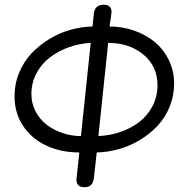

<svg xmlns="http://www.w3.org/2000/svg" viewBox="-20 -786 778 806"><path d="M368.2 -674.8 374 -729Q378.4 -766.1 415 -766.1Q448.2 -766.1 448.2 -735.8Q448.2 -730 439.9 -674.8Q494.1 -674.8 543.5 -657.5Q592.8 -640.1 629.9 -609.4Q667 -578.6 689 -533.2Q710.9 -487.8 710.9 -435.1Q710.9 -383.3 691.9 -337.2Q672.9 -291 640.6 -257.1Q608.4 -223.1 566.7 -198Q524.9 -172.9 478.8 -159.9Q432.6 -147 386.2 -146L374 -38.1Q369.6 0 335 0Q300.8 0 300.8 -32.2L313 -146Q236.3 -146 174.8 -174.6Q113.3 -203.1 77.1 -257.3Q41 -311.5 41 -381.8Q41 -434.1 60.3 -480.7Q79.6 -527.3 112.1 -561.8Q144.5 -596.2 186.5 -621.8Q228.5 -647.5 275.1 -660.6Q321.8 -673.8 368.2 -674.8ZM319.8 -214.8 360.8 -606Q312.5 -603.5 268.1 -587.4Q223.6 -571.3 188.7 -544.4Q153.8 -517.6 132.8 -477.8Q111.8 -438 111.8 -391.1Q111.8 -351.6 129.6 -317.9Q147.5 -284.2 176.5 -262Q205.6 -239.7 242.9 -227.3Q280.3 -214.8 319.8 -214.8ZM434.1 -606 393.1 -214.8Q441.4 -216.8 485.8 -232.2Q530.3 -247.6 564.9 -274.2Q599.6 -300.8 620.4 -340.8Q641.1 -380.9 641.1 -428.2Q641.1 -508.3 581.8 -557.1Q522.5 -606 434.1 -606Z"/></svg>

Font: BPreplay
Style: Italic
Weight: 400
Italic angle: -6°
Designer: Magenta/George Triantafyllakos
Foundry: Magenta/George Triantafyllakos
Version: Version 1.00